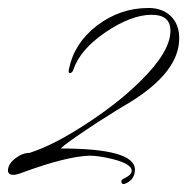

<svg xmlns="http://www.w3.org/2000/svg" viewBox="-29 -427 469 481"><path d="M280 34Q275 34 275 27Q275 23 282 20Q301 11 301 1Q301 -16 255 -28Q219 -37 195 -37Q137 -35 28 5Q13 11 5 11Q-9 11 -9 0Q-9 -16 9 -30Q27 -44 45 -44Q111 -65 201 -126Q270 -172 321 -222Q398 -297 398 -350Q398 -390 351 -390Q300 -390 235 -346Q172 -303 155 -253Q152 -244 146 -244Q143 -244 143 -249Q143 -252 144 -255Q157 -319 214 -363Q272 -407 343 -407Q378 -407 399 -386.5Q420 -366 420 -331Q420 -247 297 -171Q283 -163 262 -150L213 -119Q137 -69 123 -55Q309 -55 309 -2Q309 23 285 33Q283 34 280 34Z"/></svg>

Font: Lovers Quarrel
Style: Regular
Weight: 400
Designer: Robert E. Leuschke
Foundry: Robert E. Leuschke
Version: Version 1.010; ttfautohint (v1.8.3)